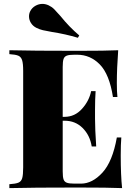

<svg xmlns="http://www.w3.org/2000/svg" viewBox="-20 -966 690 986"><path d="M607 0Q539 -3 378 -3Q144 -3 28 0V-20Q60 -22 74.5 -28Q89 -34 94 -51Q99 -68 99 -106V-602Q99 -640 93.5 -657Q88 -674 74 -680Q60 -686 28 -688V-708Q144 -705 378 -705Q525 -705 587 -708Q580 -614 580 -540Q580 -494 583 -468H560Q542 -584 493 -634.5Q444 -685 376 -685H363Q336 -685 323.5 -680.5Q311 -676 306.5 -663.5Q302 -651 302 -622V-366H312Q364 -366 401 -407Q438 -448 448 -498H471Q468 -456 468 -404V-356Q468 -305 474 -214H451Q442 -271 404.5 -308.5Q367 -346 312 -346H302V-86Q302 -57 306.5 -44.5Q311 -32 323.5 -27.5Q336 -23 363 -23H396Q454 -23 506 -79.5Q558 -136 580 -260H603Q600 -224 600 -168Q600 -66 607 0ZM291 -883Q335 -828 387 -784L380 -772Q317 -791 246 -802Q217 -807 200 -811Q183 -815 167 -823Q149 -832 139 -848Q129 -864 129 -882Q129 -896 135 -908Q144 -926 161.5 -936Q179 -946 198 -946Q213 -946 229 -939Q246 -931 258 -919Q270 -907 291 -883Z"/></svg>

Font: Playfair Display SC Black
Style: Regular
Weight: 900
Designer: Claus Eggers Sørensen
Foundry: Claus Eggers Sørensen
Version: Version 1.200; ttfautohint (v1.6)